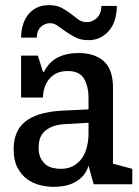

<svg xmlns="http://www.w3.org/2000/svg" viewBox="-20 -716 540 746"><path d="M189 10Q164 10 136.5 3.5Q109 -3 86 -19.5Q63 -36 48 -64.5Q33 -93 33 -137Q33 -169 43 -195.5Q53 -222 75 -241Q97 -260 132.5 -271.5Q168 -283 220 -286L324 -291V-336Q324 -379 307 -409.5Q290 -440 243 -440Q217 -440 199 -431Q181 -422 169.5 -407Q158 -392 152.5 -373.5Q147 -355 147 -337H62V-500H127L147 -437H151Q171 -476 205 -493Q239 -510 284 -510Q348 -510 383.5 -478Q419 -446 419 -375V-80L494 -60V0H344L324 -72Q316 -46 300 -30Q284 -14 265 -5Q246 4 225.5 7Q205 10 189 10ZM216 -60Q246 -60 267 -72.5Q288 -85 300.5 -104.5Q313 -124 318.5 -148.5Q324 -173 324 -197V-239L235 -234Q203 -232 183 -224Q163 -216 151 -203.5Q139 -191 134.5 -175.5Q130 -160 130 -143Q130 -118 138 -102Q146 -86 158 -76.5Q170 -67 185.5 -63.5Q201 -60 216 -60ZM434 -693Q434 -666 427 -641.5Q420 -617 405.5 -599Q391 -581 370.5 -570.5Q350 -560 323 -560Q294 -560 273.5 -570.5Q253 -581 236 -593Q219 -605 204.5 -615.5Q190 -626 174 -626Q166 -626 157.5 -623Q149 -620 141 -613.5Q133 -607 128 -596Q123 -585 123 -570H62Q62 -593 68 -615.5Q74 -638 87 -656Q100 -674 120.5 -685Q141 -696 170 -696Q200 -696 219.5 -685.5Q239 -675 254.5 -663Q270 -651 284 -640.5Q298 -630 317 -630Q340 -630 357 -647Q374 -664 374 -693Z"/></svg>

Font: Hermeneus One
Style: Regular
Weight: 400
Designer: Rodrigo Fuenzalida, Pablo Impallari
Foundry: Pablo Impallari, Rodrigo Fuenzalida
Version: Version 1.002; ttfautohint (v0.93) -l 8 -r 50 -G 200 -x 14 -